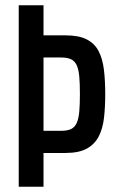

<svg xmlns="http://www.w3.org/2000/svg" viewBox="-20 -708 438 728"><path d="M51 0V-688H145V-574H228Q279 -574 309 -558.5Q339 -543 354 -514Q369 -485 374 -444Q379 -403 379 -351Q379 -303 374.5 -262.5Q370 -222 355 -192Q340 -162 310 -145Q280 -128 228 -128H145V0ZM145 -212H212Q235 -212 249 -218.5Q263 -225 270.5 -241Q278 -257 280.5 -284Q283 -311 283 -351Q283 -392 280.5 -419Q278 -446 270.5 -461.5Q263 -477 249 -483.5Q235 -490 211 -490H145Z"/></svg>

Font: Saira ExtraCondensed SemiBold
Style: Regular
Weight: 600
Width: 2
Designer: Hector Gatti with collaboration of the Omnibus-Type team
Foundry: Omnibus-Type
Version: Version 1.101